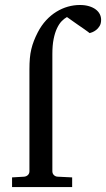

<svg xmlns="http://www.w3.org/2000/svg" viewBox="-20 -757 429 777"><path d="M389.2 -676.8Q389.2 -661.6 383.1 -651.6Q377 -641.6 368.9 -635.5Q360.8 -629.4 353.3 -626.5Q345.7 -623.5 342.8 -623Q341.8 -624 334.7 -629.2Q327.6 -634.3 317.6 -641.4Q307.6 -648.4 296.1 -656.2Q284.7 -664.1 274.9 -671.1Q265.1 -678.2 258.3 -682.9Q251.5 -687.5 251 -688Q240.2 -682.1 229.7 -671.4Q219.2 -660.6 210.7 -642.6Q202.1 -624.5 197 -598.9Q191.9 -573.2 191.9 -538.1V-64Q191.9 -54.7 198 -48.6Q204.1 -42.5 212.9 -42L272 -39.1V0H28.8V-39.1L78.1 -42Q86.9 -43 93 -48.8Q99.1 -54.7 99.1 -64V-476.1Q99.1 -501 100.8 -520.8Q102.5 -540.5 106.7 -557.9Q110.8 -575.2 117.2 -591.6Q123.5 -607.9 132.8 -626Q147.5 -654.3 166.7 -675Q186 -695.8 208.3 -709.5Q230.5 -723.1 254.6 -730Q278.8 -736.8 303.2 -736.8Q324.2 -736.8 340.3 -731.9Q356.4 -727.1 367.4 -718.8Q378.4 -710.4 383.8 -699.7Q389.2 -689 389.2 -676.8Z"/></svg>

Font: Charis SIL
Style: Regular
Weight: 400
Foundry: SIL International
Version: Version 4.112